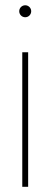

<svg xmlns="http://www.w3.org/2000/svg" viewBox="-20 -716 193 736"><path d="M65.4 0H87.9V-515.6H65.4ZM76.7 -649.9C89.4 -649.9 99.6 -660.2 99.6 -672.9C99.6 -685.5 89.4 -695.8 76.7 -695.8C64 -695.8 53.7 -685.5 53.7 -672.9C53.7 -660.2 64 -649.9 76.7 -649.9Z"/></svg>

Font: Raveo Display Display Thin
Style: Regular
Weight: 100
Designer: Jakub Foglar, Rasmus Andersson (Inter)
Foundry: Jakubfoglar.com
Version: Version 1.100;Glyphs 3.2.3 (3260)